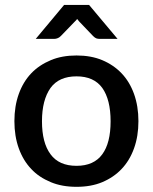

<svg xmlns="http://www.w3.org/2000/svg" viewBox="-20 -740 611 768"><path d="M388.7 -499.5Q434.1 -480.5 466.3 -446.8Q498.5 -413.1 516.1 -364.3Q533.7 -314.9 533.7 -255.4Q533.7 -195.3 516.1 -146.5Q498.5 -97.7 466.3 -64Q435.1 -30.8 388.7 -11.2Q344.2 7.3 286.1 7.3Q228 7.3 183.6 -11.2Q135.3 -31.2 105 -64Q72.8 -97.7 55.2 -146.5Q37.6 -195.3 37.6 -255.4Q37.6 -315.4 55.2 -364.3Q72.8 -413.1 105 -446.8Q136.7 -480 183.6 -499.5Q228 -518.1 286.1 -518.1Q344.2 -518.1 388.7 -499.5ZM286.1 -76.7Q355.5 -76.7 389.2 -123Q422.4 -168 422.4 -254.9Q422.4 -341.3 389.2 -388.2Q355.5 -434.6 286.1 -434.6Q215.8 -434.6 182.1 -388.2Q147.9 -339.8 147.9 -254.9Q147.9 -168.9 182.1 -123Q215.8 -76.7 286.1 -76.7ZM336.4 -720.2 450.2 -584.5H377.9Q371.1 -584.5 365.7 -586.4Q359.9 -588.4 352.5 -595.7L297.4 -653.3Q294.4 -656.2 288.6 -664.1Q285.6 -660.2 284.2 -658.7L278.8 -653.3L223.1 -595.7Q216.8 -589.4 210.9 -587.4Q204.1 -584.5 197.3 -584.5H123L236.3 -720.2Z"/></svg>

Font: Lato-SemiBold
Style: Regular
Weight: 500
Designer: Lukasz Dziedzic with Adam Twardoch and Botio Nikoltchev
Foundry: tyPoland Lukasz Dziedzic
Version: ""